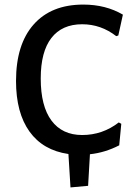

<svg xmlns="http://www.w3.org/2000/svg" viewBox="-20 -669 598 839"><path d="M288 150 279 4Q168 -12 109 -94Q50 -176 50 -315Q50 -475 127 -562Q204 -649 344 -649Q442 -649 517 -605L497 -514L488 -511Q421 -563 339 -563Q251 -563 204.5 -503Q158 -443 158 -326Q158 -205 205 -142Q252 -79 339 -79Q428 -79 499 -134L510 -128L501 -34Q439 -2 373 5L365 143Z"/></svg>

Font: Alegreya Sans Medium
Style: Regular
Weight: 500
Designer: Juan Pablo del Peral
Foundry: Huerta Tipografica
Version: Version 2.007